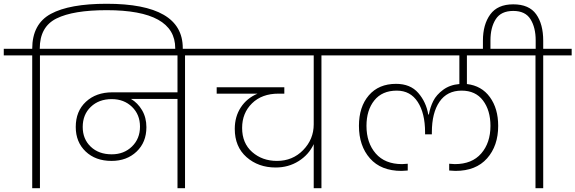

<svg xmlns="http://www.w3.org/2000/svg" viewBox="-52 -999 3054 1019"><path d="M160 -705V0H119V-705H-32V-740H119Q119 -872 218 -925.5Q317 -979 514 -979Q918 -979 918 -744V-727H878V-743Q878 -945 514 -945Q337 -945 248 -901Q159 -857 159 -741V-740H311V-705Z M541 -180Q606 -180 648.5 -221.5Q691 -263 691 -327Q691 -391 648.5 -432Q606 -473 541 -473Q473 -473 430 -432Q387 -391 387 -325Q387 -261 429.5 -220.5Q472 -180 541 -180ZM247 -705V-740H1081V-705H930V0H890V-474H643Q679 -453 702 -414Q725 -375 725 -324Q725 -244 673 -194.5Q621 -145 540 -145Q455 -145 402.5 -195Q350 -245 350 -325Q350 -409 404 -459Q458 -509 544 -509H890V-705Z M1017 -705V-740H1805V-705H1654V0H1613V-234Q1587 -178 1533 -144Q1479 -110 1411 -110Q1319 -110 1256.5 -165Q1194 -220 1194 -315Q1194 -380 1226 -429Q1258 -478 1315 -502H1098V-536H1457V-502H1426Q1338 -502 1285.5 -450.5Q1233 -399 1233 -320Q1233 -239 1286.5 -192Q1340 -145 1418 -145Q1501 -145 1557 -202.5Q1613 -260 1613 -339V-705Z M2365 -92Q2354 -92 2332 -94V-130Q2354 -128 2362 -128Q2453 -128 2502 -184.5Q2551 -241 2551 -331Q2551 -413 2511.5 -465.5Q2472 -518 2398 -518Q2321 -518 2280.5 -459Q2240 -400 2240 -297V-286H2204V-297Q2204 -398 2165 -458Q2126 -518 2054 -518Q1976 -518 1934.5 -466Q1893 -414 1893 -331Q1893 -241 1942 -184.5Q1991 -128 2082 -128Q2092 -128 2112 -130V-94Q2090 -92 2079 -92Q1970 -92 1911.5 -158.5Q1853 -225 1853 -331Q1853 -432 1905.5 -493Q1958 -554 2050 -554Q2126 -554 2168 -505.5Q2210 -457 2221 -391H2224Q2231 -430 2247.5 -463Q2264 -496 2300 -522.5Q2336 -549 2386 -553V-705H1741V-740H2703V-705H2426V-553Q2504 -544 2548 -483.5Q2592 -423 2592 -331Q2592 -225 2533 -158.5Q2474 -92 2365 -92Z M2511 -729V-783Q2511 -869 2550 -922.5Q2589 -976 2672 -976Q2756 -976 2793.5 -923.5Q2831 -871 2831 -783V-740H2982V-705H2831V0H2790V-705H2639V-740H2791V-785Q2791 -853 2763.5 -897Q2736 -941 2672 -941Q2607 -941 2579 -897Q2551 -853 2551 -785V-729Z"/></svg>

Font: Poppins ExtraLight
Style: Regular
Weight: 275
Designer: Ninad Kale (Devanagari), Jonny Pinhorn (Latin)
Foundry: Indian Type Foundry
Version: Version 3.200;PS 1.000;hotconv 16.6.54;makeotf.lib2.5.65590